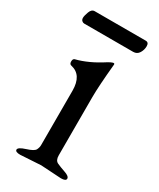

<svg xmlns="http://www.w3.org/2000/svg" viewBox="-155 -607 550 663"><g transform="rotate(30 120.0 -276.0)"><path d="M222.2 -555.2Q234.9 -555.2 234.9 -540Q234.9 -525.4 227.1 -512.7Q219.2 -500 204.1 -500H8.8Q3.9 -500 -0.5 -503.9Q-4.9 -507.8 -4.9 -515.6Q-4.9 -523.4 1 -539.6Q6.8 -555.2 19 -555.2ZM51.8 -24.4Q80.1 -33.2 85 -43Q89.8 -52.7 89.8 -62V-278.8Q89.8 -341.8 43 -352.1Q35.2 -353.5 35.2 -364.3Q35.2 -375 42 -377Q90.8 -389.2 144 -423.8Q168.9 -439 168.9 -429.2Q160.2 -337.4 160.2 -293.9V-62Q160.2 -42 172.9 -36.1Q185.5 -30.3 205.6 -23.4Q226.1 -16.6 226.1 -6.8Q226.1 2.9 206.1 2.9L125 -2L43.9 2.9Q23.9 2.9 23.9 -6.3Q23.9 -15.6 51.8 -24.4Z"/></g></svg>

Font: EBGaramond
Style: Regular
Weight: 400
Version: Version 000.012g